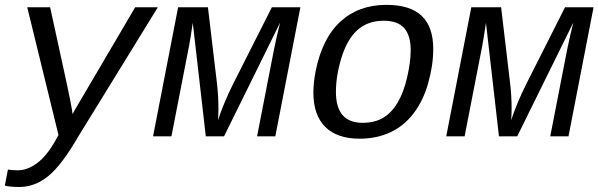

<svg xmlns="http://www.w3.org/2000/svg" viewBox="-28 -558 2450 786"><path d="M50.8 207.5Q15.6 207.5 -8.3 202.1L4.4 136.2Q22 139.2 44.9 139.2Q83.5 139.2 123 110.4Q162.6 81.5 198.2 18.6L211.4 -5.4L83.5 -528.3H177.2L245.6 -214.8Q251 -190.9 260 -144.8Q269 -98.6 269 -90.8Q273.9 -101.6 299.8 -144.5L525.4 -528.3H618.2L293 0Q224.6 118.2 169.7 162.8Q114.7 207.5 50.8 207.5Z M1024.4 0 1093.3 -353.5Q1097.2 -374 1105.2 -409.2Q1113.3 -444.3 1118.7 -465.3L889.2 0H814.5L761.2 -464.4Q759.8 -452.1 752.4 -407.5Q745.1 -362.8 742.7 -353.5L673.8 0H598.6L701.2 -528.3H823.2L860.4 -215.3Q866.2 -163.6 866.2 -114.3Q866.2 -88.4 864.3 -65.9Q888.7 -139.2 926.8 -215.3L1085 -528.3H1201.7L1099.1 0Z M1444.3 9.8Q1352.5 9.8 1303.7 -38.3Q1254.9 -86.4 1254.9 -179.2Q1254.9 -217.8 1263.7 -264.6Q1290.5 -400.9 1365.5 -469.5Q1440.4 -538.1 1553.7 -538.1Q1650.9 -538.1 1698.2 -493.2Q1745.6 -448.2 1745.6 -357.4Q1745.6 -291.5 1725.1 -218.5Q1704.6 -145.5 1665 -93.8Q1625.5 -42 1569.3 -16.1Q1513.2 9.8 1444.3 9.8ZM1653.3 -351.6Q1653.3 -412.6 1626.7 -442.9Q1600.1 -473.1 1542.5 -473.1Q1478 -473.1 1435.8 -435.5Q1393.6 -397.9 1370.4 -323.2Q1347.2 -248.5 1347.2 -182.1Q1347.2 -55.2 1456.1 -55.2Q1505.4 -55.2 1540 -75.4Q1574.7 -95.7 1599.9 -138.2Q1625 -180.7 1639.2 -243.4Q1653.3 -306.2 1653.3 -351.6Z M2224.6 0 2293.5 -353.5Q2297.4 -374 2305.4 -409.2Q2313.5 -444.3 2318.8 -465.3L2089.4 0H2014.6L1961.4 -464.4Q1960 -452.1 1952.6 -407.5Q1945.3 -362.8 1942.9 -353.5L1874 0H1798.8L1901.4 -528.3H2023.4L2060.5 -215.3Q2066.4 -163.6 2066.4 -114.3Q2066.4 -88.4 2064.5 -65.9Q2088.9 -139.2 2127 -215.3L2285.2 -528.3H2401.9L2299.3 0Z"/></svg>

Font: Cousine
Style: Italic
Weight: 400
Italic angle: -12°
Monospace: yes
Designer: Steve Matteson
Foundry: Monotype Imaging Inc.
Version: Version 1.21